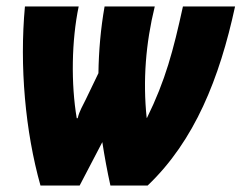

<svg xmlns="http://www.w3.org/2000/svg" viewBox="-20 -573 746 593"><path d="M105 0H226L296 -134C303 -89 311 -45 321 0H436C581 -138 658 -331 706 -553H545C515 -416 491 -325 434 -209H433C421 -324 430 -439 458 -553H303C291 -485 285 -416 284 -347L245 -266C236 -247 225 -230 220 -208H217C199 -314 201 -448 223 -553H57C40 -369 58 -167 105 0Z"/></svg>

Font: Noto Sans UI Condensed Black
Style: Italic
Weight: 900
Width: 3
Italic angle: -192°
Designer: Monotype Design Team
Foundry: Monotype Imaging Inc.
Version: Version 1.901